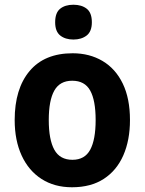

<svg xmlns="http://www.w3.org/2000/svg" viewBox="-20 -781 611 811"><path d="M529 -274Q529 -189 501 -125Q473 -61 418.5 -25.5Q364 10 284 10Q210 10 155.5 -25Q101 -60 71.5 -124Q42 -188 42 -274Q42 -406 105 -481Q168 -556 287 -556Q358 -556 413 -523.5Q468 -491 498.5 -428Q529 -365 529 -274ZM186 -274Q186 -191 209.5 -148.5Q233 -106 286 -106Q338 -106 361 -148.5Q384 -191 384 -274Q384 -357 361 -398.5Q338 -440 285 -440Q233 -440 209.5 -398.5Q186 -357 186 -274ZM290 -761Q325 -761 346.5 -744Q368 -727 368 -687Q368 -648 346 -631Q324 -614 290 -614Q256 -614 234.5 -631Q213 -648 213 -687Q213 -727 234 -744Q255 -761 290 -761Z"/></svg>

Font: Noto Sans SemiCondensed
Style: Bold
Weight: 700
Width: 4
Designer: Monotype Design Team
Foundry: Monotype Imaging Inc.
Version: Version 2.013; ttfautohint (v1.8.4.7-5d5b)